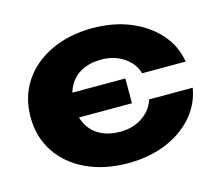

<svg xmlns="http://www.w3.org/2000/svg" viewBox="-90 -701 942 830"><g transform="rotate(-15 381.5 -286.0)"><path d="M387 16Q282 16 201 -22Q120 -60 75 -128Q30 -196 30 -285Q30 -375 75 -443Q120 -511 201 -549.5Q282 -588 387 -588Q481 -588 556 -557Q631 -526 679.5 -471.5Q728 -417 740 -344H545Q532 -390 489 -418.5Q446 -447 389 -447Q339 -447 302 -428Q265 -409 245 -373Q225 -337 225 -285Q225 -234 245 -198Q265 -162 302 -143Q339 -124 389 -124Q446 -124 488.5 -152.5Q531 -181 545 -227H740Q728 -155 679.5 -100Q631 -45 556 -14.5Q481 16 387 16ZM135 -230V-341H469V-230Z"/></g></svg>

Font: Unbounded
Style: Bold
Weight: 700
Designer: Luke Prowse, Jean-Baptiste Morizot, Fátima Lázaro, Florian Runge
Foundry: NaN
Version: Version 1.700